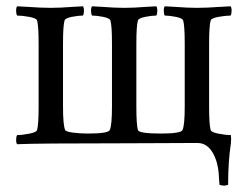

<svg xmlns="http://www.w3.org/2000/svg" viewBox="-20 -453 783 607"><path d="M34.2 2.9Q30.8 -1 31 -11.5Q31.2 -22 34.2 -25.9Q48.8 -25.9 72 -30.3Q95.2 -34.7 97.2 -42Q102.1 -58.1 102.1 -116.2V-314Q102.1 -372.1 97.2 -388.2Q95.2 -395.5 72.3 -399.7Q49.3 -403.8 34.2 -403.8Q31.2 -407.7 31 -418.5Q30.8 -429.2 34.2 -433.1Q48.3 -432.6 69.3 -431.2Q90.3 -429.7 106.4 -429Q122.6 -428.2 140.1 -428.2Q157.7 -428.2 173.1 -429Q188.5 -429.7 208 -431.2Q227.5 -432.6 242.2 -433.1Q245.6 -429.2 245.4 -418.5Q245.1 -407.7 242.2 -403.8Q228 -403.8 207 -399.7Q186 -395.5 184.1 -388.2Q179.2 -372.1 179.2 -314V-116.2Q179.2 -57.6 186 -42Q188.5 -36.6 210.9 -33.7Q233.4 -30.8 257.8 -30.8Q322.3 -30.8 327.1 -42Q334 -57.1 334 -116.2V-314Q334 -372.1 329.1 -388.2Q327.1 -395.5 306.2 -399.7Q285.2 -403.8 271 -403.8Q268.1 -407.7 267.8 -418.5Q267.6 -429.2 271 -433.1Q285.6 -432.6 305.2 -431.2Q324.7 -429.7 340.1 -429Q355.5 -428.2 373 -428.2Q390.6 -428.2 405.8 -429Q420.9 -429.7 440.2 -431.2Q459.5 -432.6 474.1 -433.1Q477.5 -429.2 477.3 -418.5Q477.1 -407.7 474.1 -403.8Q460 -403.8 439 -399.7Q418 -395.5 416 -388.2Q411.1 -372.1 411.1 -314V-116.2Q411.1 -58.1 416 -42Q418.9 -30.8 488.8 -30.8Q552.2 -30.8 557.1 -42Q564 -57.1 564 -116.2V-314Q564 -372.1 559.1 -388.2Q557.1 -395.5 536.1 -399.7Q515.1 -403.8 501 -403.8Q498 -407.7 497.8 -418.5Q497.6 -429.2 501 -433.1Q515.6 -432.6 535.2 -431.2Q554.7 -429.7 570.1 -429Q585.4 -428.2 603 -428.2Q620.6 -428.2 636.7 -429Q652.8 -429.7 673.8 -431.2Q694.8 -432.6 709 -433.1Q712.4 -429.2 712.2 -418.5Q711.9 -407.7 709 -403.8Q693.8 -403.8 670.9 -399.7Q647.9 -395.5 646 -388.2Q641.1 -372.1 641.1 -314V-116.2Q641.1 -58.1 646 -42Q647.9 -34.7 671.4 -30.3Q694.8 -25.9 710 -25.9Q711.4 -14.2 710 0Q701.2 57.1 701.2 130.9Q693.8 134.3 686 133.8Q678.2 133.3 673.8 130.9Q673.3 125.5 672.6 113.8Q671.9 102.1 671.4 94.7Q670.9 87.4 668.9 76.7Q667 65.9 664.1 56.2Q645.5 -1 604 -1Q561.5 -1 495.6 -0.5Q429.7 0 372.1 0Q95.7 0 34.2 2.9Z"/></svg>

Font: Crimson
Style: Roman
Weight: 400
Version: Version 0.8